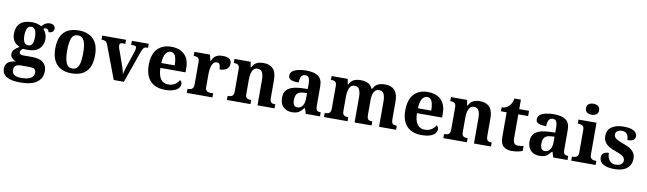

<svg xmlns="http://www.w3.org/2000/svg" viewBox="-49 -1498 8304 2466"><g transform="rotate(10 4103.5 -265.0)"><path d="M236 240Q118 240 60 204.5Q2 169 2 101Q2 65 17.5 40.5Q33 16 63.5 2Q94 -12 137 -15Q110 -26 87 -47.5Q64 -69 64 -104Q64 -137 89 -162Q114 -187 153 -209Q109 -225 80 -264Q51 -303 51 -364Q51 -452 102 -500.5Q153 -549 260 -549Q295 -549 326 -540Q357 -531 379 -518Q405 -547 429 -560.5Q453 -574 483 -574Q519 -574 537 -557Q555 -540 555 -517Q555 -495 540 -477.5Q525 -460 484 -460Q484 -480 472 -491Q460 -502 446 -502Q438 -502 428 -499Q418 -496 413 -491Q433 -469 447.5 -435Q462 -401 462 -364Q462 -288 413 -238.5Q364 -189 260 -189Q249 -189 230 -190Q211 -191 202 -192Q188 -186 177 -172.5Q166 -159 166 -141Q166 -125 179 -117Q192 -109 213 -109H334Q434 -109 480 -68.5Q526 -28 526 44Q526 136 455 188Q384 240 236 240ZM238 180Q297 180 334 168.5Q371 157 388.5 135Q406 113 406 80Q406 48 386 35.5Q366 23 325 23H209Q189 23 168.5 28.5Q148 34 134 50Q120 66 120 99Q120 126 133.5 144Q147 162 173.5 171Q200 180 238 180ZM257 -248Q284 -248 298.5 -262Q313 -276 319 -302.5Q325 -329 325 -365Q325 -402 319 -430Q313 -458 298 -473.5Q283 -489 256 -489Q230 -489 215 -473Q200 -457 193.5 -429Q187 -401 187 -364Q187 -312 202.5 -280Q218 -248 257 -248Z M865 10Q745 10 676 -59.5Q607 -129 607 -270Q607 -411 673 -480Q739 -549 868 -549Q988 -549 1057 -480Q1126 -411 1126 -270Q1126 -129 1059.5 -59.5Q993 10 865 10ZM867 -53Q906 -53 928.5 -77.5Q951 -102 961 -150.5Q971 -199 971 -270Q971 -377 947.5 -431Q924 -485 866 -485Q808 -485 785 -431.5Q762 -378 762 -270Q762 -164 785.5 -108.5Q809 -53 867 -53Z M1253 -435Q1246 -454 1236 -464.5Q1226 -475 1210.5 -479Q1195 -483 1173 -483V-536H1483V-483H1441Q1426 -483 1417 -475Q1408 -467 1408 -451Q1408 -439 1411 -427Q1414 -415 1417 -407L1484 -218Q1492 -197 1499 -174.5Q1506 -152 1511.5 -131Q1517 -110 1520 -93Q1525 -117 1533 -147.5Q1541 -178 1548 -198L1616 -399Q1621 -413 1624 -427Q1627 -441 1627 -454Q1627 -471 1616 -477Q1605 -483 1588 -483H1559V-536H1779V-483H1759Q1746 -483 1735.5 -478Q1725 -473 1715.5 -457.5Q1706 -442 1694 -410L1549 0H1417Z M2085 10Q1958 10 1892 -62.5Q1826 -135 1826 -265Q1826 -406 1891 -477.5Q1956 -549 2074 -549Q2183 -549 2245.5 -488Q2308 -427 2308 -308V-257H1980Q1983 -157 2017.5 -111Q2052 -65 2114 -65Q2166 -65 2202 -88.5Q2238 -112 2255 -146Q2269 -139 2275.5 -126.5Q2282 -114 2282 -97Q2282 -69 2261 -44.5Q2240 -20 2196.5 -5Q2153 10 2085 10ZM2155 -321Q2155 -398 2137 -441Q2119 -484 2076 -484Q2034 -484 2009 -442.5Q1984 -401 1982 -321Z M2370 0V-53H2373Q2396 -53 2413 -58Q2430 -63 2440 -78.5Q2450 -94 2450 -125V-415Q2450 -445 2441 -459.5Q2432 -474 2416 -478.5Q2400 -483 2378 -483H2375V-536H2577L2597 -458H2602Q2615 -488 2632 -508Q2649 -528 2675.5 -538Q2702 -548 2743 -548Q2802 -548 2830 -527Q2858 -506 2858 -467Q2858 -421 2824.5 -395.5Q2791 -370 2731 -370Q2731 -411 2721 -432Q2711 -453 2682 -453Q2656 -453 2640 -435Q2624 -417 2616 -390.5Q2608 -364 2605 -337Q2602 -310 2602 -293V-120Q2602 -91 2611 -76.5Q2620 -62 2636 -57.5Q2652 -53 2672 -53H2704V0Z M2893 0V-53H2895Q2918 -53 2935.5 -58Q2953 -63 2963 -77.5Q2973 -92 2973 -122V-418Q2973 -446 2964 -460Q2955 -474 2939 -478.5Q2923 -483 2901 -483H2898V-536H3108L3121 -465H3126Q3146 -503 3169.5 -520.5Q3193 -538 3220.5 -543.5Q3248 -549 3279 -549Q3356 -549 3400 -503Q3444 -457 3444 -356V-124Q3444 -93 3451.5 -78Q3459 -63 3474 -58Q3489 -53 3511 -53H3514V0H3292V-329Q3292 -394 3274 -429Q3256 -464 3212 -464Q3179 -464 3160 -442.5Q3141 -421 3133 -385.5Q3125 -350 3125 -309V-118Q3125 -90 3134 -76Q3143 -62 3159 -57.5Q3175 -53 3197 -53H3200V0Z M3742 10Q3698 10 3662.5 -7.5Q3627 -25 3606 -61.5Q3585 -98 3585 -153Q3585 -234 3641 -273Q3697 -312 3809 -316L3891 -319V-374Q3891 -408 3887 -433.5Q3883 -459 3870 -473.5Q3857 -488 3829 -488Q3804 -488 3789 -474Q3774 -460 3768 -435.5Q3762 -411 3762 -380Q3695 -380 3661 -395Q3627 -410 3627 -447Q3627 -484 3655 -506Q3683 -528 3730 -538.5Q3777 -549 3833 -549Q3938 -549 3990.5 -511Q4043 -473 4043 -379V-124Q4043 -97 4048.5 -81.5Q4054 -66 4067.5 -59.5Q4081 -53 4103 -53H4107V0H3921L3900 -69H3891Q3869 -42 3849.5 -24.5Q3830 -7 3805 1.5Q3780 10 3742 10ZM3797 -63Q3826 -63 3847 -78.5Q3868 -94 3879.5 -123Q3891 -152 3891 -191V-266L3846 -263Q3806 -261 3783 -247.5Q3760 -234 3750 -209.5Q3740 -185 3740 -149Q3740 -121 3746 -101.5Q3752 -82 3765 -72.5Q3778 -63 3797 -63Z M4159 0V-53H4161Q4184 -53 4201.5 -58Q4219 -63 4229 -77.5Q4239 -92 4239 -122V-421Q4239 -449 4230 -463Q4221 -477 4205 -481.5Q4189 -486 4167 -486H4164V-536H4374L4387 -465H4392Q4412 -503 4435.5 -520.5Q4459 -538 4486.5 -543.5Q4514 -549 4545 -549Q4582 -549 4611.5 -540.5Q4641 -532 4662.5 -513.5Q4684 -495 4696 -465H4705Q4725 -503 4750 -520.5Q4775 -538 4804 -543.5Q4833 -549 4864 -549Q4941 -549 4985 -503Q5029 -457 5029 -356V-124Q5029 -93 5036.5 -78Q5044 -63 5059 -58Q5074 -53 5096 -53H5099V0H4877V-329Q4877 -394 4859 -429Q4841 -464 4797 -464Q4766 -464 4746.5 -444.5Q4727 -425 4718.5 -392.5Q4710 -360 4710 -321V-124Q4710 -94 4717.5 -78.5Q4725 -63 4740 -58Q4755 -53 4777 -53H4780V0H4558V-329Q4558 -394 4540 -429Q4522 -464 4478 -464Q4445 -464 4426 -442.5Q4407 -421 4399 -385.5Q4391 -350 4391 -309V-118Q4391 -90 4400 -76Q4409 -62 4425 -57.5Q4441 -53 4463 -53H4466V0Z M5431 10Q5304 10 5238 -62.5Q5172 -135 5172 -265Q5172 -406 5237 -477.5Q5302 -549 5420 -549Q5529 -549 5591.5 -488Q5654 -427 5654 -308V-257H5326Q5329 -157 5363.5 -111Q5398 -65 5460 -65Q5512 -65 5548 -88.5Q5584 -112 5601 -146Q5615 -139 5621.5 -126.5Q5628 -114 5628 -97Q5628 -69 5607 -44.5Q5586 -20 5542.5 -5Q5499 10 5431 10ZM5501 -321Q5501 -398 5483 -441Q5465 -484 5422 -484Q5380 -484 5355 -442.5Q5330 -401 5328 -321Z M5716 0V-53H5718Q5741 -53 5758.5 -58Q5776 -63 5786 -77.5Q5796 -92 5796 -122V-418Q5796 -446 5787 -460Q5778 -474 5762 -478.5Q5746 -483 5724 -483H5721V-536H5931L5944 -465H5949Q5969 -503 5992.5 -520.5Q6016 -538 6043.5 -543.5Q6071 -549 6102 -549Q6179 -549 6223 -503Q6267 -457 6267 -356V-124Q6267 -93 6274.5 -78Q6282 -63 6297 -58Q6312 -53 6334 -53H6337V0H6115V-329Q6115 -394 6097 -429Q6079 -464 6035 -464Q6002 -464 5983 -442.5Q5964 -421 5956 -385.5Q5948 -350 5948 -309V-118Q5948 -90 5957 -76Q5966 -62 5982 -57.5Q5998 -53 6020 -53H6023V0Z M6606 10Q6539 10 6499 -25Q6459 -60 6459 -148V-468H6384V-519Q6416 -519 6441.5 -532Q6467 -545 6482 -561Q6497 -577 6509 -601.5Q6521 -626 6528 -660H6611V-536H6739V-468H6611V-158Q6611 -113 6626.5 -92Q6642 -71 6677 -71Q6697 -71 6714.5 -73.5Q6732 -76 6748 -80V-15Q6732 -8 6695.5 1Q6659 10 6606 10Z M6970 10Q6926 10 6890.5 -7.5Q6855 -25 6834 -61.5Q6813 -98 6813 -153Q6813 -234 6869 -273Q6925 -312 7037 -316L7119 -319V-374Q7119 -408 7115 -433.5Q7111 -459 7098 -473.5Q7085 -488 7057 -488Q7032 -488 7017 -474Q7002 -460 6996 -435.5Q6990 -411 6990 -380Q6923 -380 6889 -395Q6855 -410 6855 -447Q6855 -484 6883 -506Q6911 -528 6958 -538.5Q7005 -549 7061 -549Q7166 -549 7218.5 -511Q7271 -473 7271 -379V-124Q7271 -97 7276.5 -81.5Q7282 -66 7295.5 -59.5Q7309 -53 7331 -53H7335V0H7149L7128 -69H7119Q7097 -42 7077.5 -24.5Q7058 -7 7033 1.5Q7008 10 6970 10ZM7025 -63Q7054 -63 7075 -78.5Q7096 -94 7107.5 -123Q7119 -152 7119 -191V-266L7074 -263Q7034 -261 7011 -247.5Q6988 -234 6978 -209.5Q6968 -185 6968 -149Q6968 -121 6974 -101.5Q6980 -82 6993 -72.5Q7006 -63 7025 -63Z M7384 0V-53H7396Q7411 -53 7427.5 -57.5Q7444 -62 7455.5 -76Q7467 -90 7467 -118V-422Q7467 -449 7455 -462Q7443 -475 7426.5 -479Q7410 -483 7396 -483H7384V-536H7619V-118Q7619 -90 7630.5 -76Q7642 -62 7659 -57.5Q7676 -53 7690 -53H7702V0ZM7538 -626Q7502 -626 7477.5 -643.5Q7453 -661 7453 -698Q7453 -736 7478 -753Q7503 -770 7539 -770Q7573 -770 7598.5 -753Q7624 -736 7624 -698Q7624 -661 7598.5 -643.5Q7573 -626 7538 -626Z M7950 10Q7878 10 7833.5 -5.5Q7789 -21 7769 -47.5Q7749 -74 7749 -107Q7749 -140 7765 -156Q7781 -172 7803 -177.5Q7825 -183 7842 -183Q7842 -121 7871.5 -85Q7901 -49 7950 -49Q8002 -49 8025.5 -69Q8049 -89 8049 -117Q8049 -139 8038 -155.5Q8027 -172 8000 -186.5Q7973 -201 7926 -217Q7872 -236 7835 -258.5Q7798 -281 7778.5 -312.5Q7759 -344 7759 -389Q7759 -469 7818 -508.5Q7877 -548 7974 -548Q8037 -548 8075.5 -534.5Q8114 -521 8131.5 -499.5Q8149 -478 8149 -455Q8149 -421 8125.5 -403.5Q8102 -386 8047 -386Q8047 -436 8025 -463.5Q8003 -491 7959 -491Q7927 -491 7902.5 -475.5Q7878 -460 7878 -429Q7878 -408 7889.5 -392Q7901 -376 7931 -361Q7961 -346 8015 -327Q8060 -312 8094 -290.5Q8128 -269 8147.5 -238.5Q8167 -208 8167 -166Q8167 -83 8110.5 -36.5Q8054 10 7950 10Z"/></g></svg>

Font: Noto Serif Gujarati
Style: Bold
Weight: 700
Version: Version 2.102